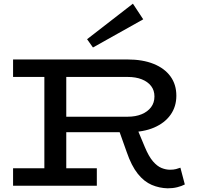

<svg xmlns="http://www.w3.org/2000/svg" viewBox="-20 -1009 1103 1043"><path d="M300 -291V-375H674Q717 -375 749.5 -388.5Q782 -402 800.5 -426.5Q819 -451 819 -485Q819 -518 801 -541.5Q783 -565 750.5 -578Q718 -591 674 -591H51V-686H672Q755 -686 814.5 -662Q874 -638 906 -594Q938 -550 938 -489Q938 -430 906.5 -385.5Q875 -341 817 -316Q759 -291 678 -291ZM51 0V-95H506V0ZM221 -53V-631H340V-53ZM891 14Q846 13 804.5 -4.5Q763 -22 728.5 -65Q694 -108 668 -184L626 -302L723 -315L766 -212Q788 -159 811 -132.5Q834 -106 857.5 -96.5Q881 -87 903 -87Q923 -87 936 -90.5Q949 -94 960 -98L984 -7Q967 2 943 8Q919 14 891 14ZM485 -751 453 -796 702 -989 758 -904Z"/></svg>

Font: BioRhyme SemiExpanded Medium
Style: Regular
Weight: 500
Width: 6
Designer: Aoife Mooney
Foundry: Aoife Mooney Type
Version: Version 1.600;gftools[0.9.33]